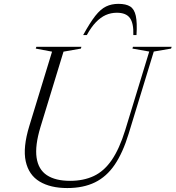

<svg xmlns="http://www.w3.org/2000/svg" viewBox="-20 -942 889 972"><path d="M184.5 -297.5Q156.5 -204.5 165.2 -144.2Q174 -84 217.2 -55.2Q260.5 -26.5 335 -26.5Q403 -26.5 455 -51Q507 -75.5 545.8 -132Q584.5 -188.5 614 -283.5L735.5 -681L650.5 -696L653 -705H849L846 -696L758.5 -681L631 -264Q602 -169 560.8 -108.2Q519.5 -47.5 460.8 -18.8Q402 10 320.5 10Q235.5 10 180.5 -23Q125.5 -56 110.2 -125.5Q95 -195 128.5 -304.5L243.5 -680.5L161 -696L164 -705H392L389.5 -696L301.5 -680.5ZM571.5 -877.5Q541.5 -877.5 515.2 -865.8Q489 -854 465.2 -829.2Q441.5 -804.5 419.5 -764.5H401Q435.5 -827.5 462.5 -861.8Q489.5 -896 517 -909.2Q544.5 -922.5 579.5 -922.5Q618 -922.5 639 -909.2Q660 -896 667.5 -861.8Q675 -827.5 671 -764.5H655Q657 -824.5 637.5 -851Q618 -877.5 571.5 -877.5Z"/></svg>

Font: Newsreader 60pt Light
Style: Italic
Weight: 300
Italic angle: -17°
Designer: Hugues Gentile
Foundry: Production Type
Version: Version 1.003